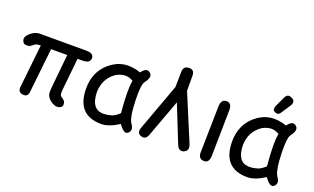

<svg xmlns="http://www.w3.org/2000/svg" viewBox="-81 -1155 2623 1606"><g transform="rotate(20 1230.0 -352.5)"><path d="M30.8 -391.1Q7.8 -425.3 35.6 -456.5Q81.1 -507.3 134.8 -507.3H546.9Q614.3 -507.3 613.3 -462.6Q612.3 -418 544.9 -418H501.5L472.2 -133.3Q466.8 -83 482.4 -73.7Q515.6 -54.2 520.5 -35.6Q529.3 -1.5 504.9 11.2Q474.6 26.9 438.5 7.3Q394.5 -15.6 380.9 -54.2Q374.5 -71.8 382.3 -145L409.7 -418H265.6L222.7 -21Q217.8 25.9 173.3 20Q127.9 14.2 132.8 -32.7L174.3 -418Q145.5 -417 130.9 -411.1L87.9 -380.4Q43.9 -371.6 30.8 -391.1Z M874 27.3Q655.8 27.3 653.3 -207Q651.9 -355.5 753.9 -443.4Q872.6 -545.4 1031.7 -489.7Q1071.3 -545.9 1106.9 -518.1Q1144.5 -488.8 1094.2 -425.3Q1072.8 -398.4 1075.7 -266.1Q1079.6 -105 1111.8 -60.1Q1142.6 -19 1116.7 12.7Q1082.5 49.8 1028.8 -29.8Q939 27.3 874 27.3ZM930.7 -70.8Q959.5 -79.1 998.5 -114.3Q979.5 -324.2 996.6 -401.9Q949.2 -431.6 897.5 -418.9Q861.3 -410.2 839.8 -394Q752.9 -331.1 748.5 -216.3Q750 -66.9 851.1 -60.1Q884.3 -58.1 930.7 -70.8Z M1405.8 -665.5Q1453.1 -666 1453.1 -614.7Q1453.1 -546.9 1453.6 -479.5L1624.5 -70.3Q1647.5 -15.1 1604 4.4Q1560.1 23.9 1537.6 -31.7L1406.7 -359.4L1283.7 -25.9Q1264.6 25.4 1219.2 7.8Q1179.7 -7.8 1198.7 -59.1L1351.6 -476.1L1354 -613.8Q1355 -665 1405.8 -665.5Z M1795.9 -511.2Q1842.3 -510.3 1841.3 -447.8L1834.5 -41.5Q1833.5 24.4 1787.6 24.4Q1735.4 23.9 1736.8 -37.6L1745.1 -447.3Q1746.6 -512.2 1795.9 -511.2Z M2257.8 -580.6Q2242.2 -557.6 2228.5 -557.6Q2214.8 -557.6 2201.7 -565.4Q2188.5 -573.2 2188.5 -588.1Q2188.5 -603 2195.3 -617.7L2235.4 -702.6Q2248.5 -731.9 2271.5 -731.9Q2283.7 -731.9 2302.2 -721.2Q2320.8 -710.4 2320.8 -693.6Q2320.8 -676.8 2309.6 -659.7ZM2173.3 27.3Q1955.1 27.3 1952.6 -207Q1951.2 -355.5 2053.2 -443.4Q2171.9 -545.4 2331.1 -489.7Q2370.6 -545.9 2406.2 -518.1Q2443.8 -488.8 2393.6 -425.3Q2372.1 -398.4 2375 -266.1Q2378.9 -105 2411.1 -60.1Q2441.9 -19 2416 12.7Q2381.8 49.8 2328.1 -29.8Q2238.3 27.3 2173.3 27.3ZM2230 -70.8Q2258.8 -79.1 2297.9 -114.3Q2278.8 -324.2 2295.9 -401.9Q2248.5 -431.6 2196.8 -418.9Q2160.6 -410.2 2139.2 -394Q2052.2 -331.1 2047.9 -216.3Q2049.3 -66.9 2150.4 -60.1Q2183.6 -58.1 2230 -70.8Z"/></g></svg>

Font: Comic Relief LRS
Style: Regular
Weight: 400
Designer: Jeff Davis
Foundry: Loudifier
Version: Version 1.0